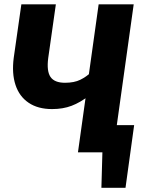

<svg xmlns="http://www.w3.org/2000/svg" viewBox="-20 -714 679 900"><path d="M80.1 -693.6H241.8L206.1 -442.3Q198 -380.5 216.8 -353.2Q235.5 -326 284.8 -326Q327.6 -326 356.4 -340.1Q385.2 -354.3 407 -375.5L398 -265.9Q356 -233.4 315.6 -218.1Q275.1 -202.7 224.3 -202.7Q157.8 -202.7 114.2 -232.3Q70.5 -261.8 52.7 -315.8Q34.8 -369.9 44.4 -443.3ZM442.4 -693.6H606.7L509.7 0H345.4ZM429.1 -127.4H608.8L568.3 166.3H455.3L460 0H412.9Z"/></svg>

Font: Fira Sans Variable
Style: Italic
Weight: 397
Italic angle: -8°
Designer: Carrois Corporate & Edenspiekermann AG
Foundry: Carrois Corporate GbR & Edenspiekermann AG
Version: Version 4.202